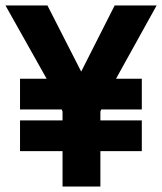

<svg xmlns="http://www.w3.org/2000/svg" viewBox="-25 -680 591 700"><path d="M48 -281V-393H145L-5 -660H148L271 -419L393 -660H546L398 -393H492V-281H344L341 -273V-241H492V-129H341V0H203V-129H48V-241H203V-273L200 -281Z"/></svg>

Font: TypoPRO Titillium Maps
Style: 999 wt
Weight: 900
Designer: Campivisivi
Foundry: Accademia di Belle Arti di Urbino and students of MA course of Visual design
Version: Version 001.001